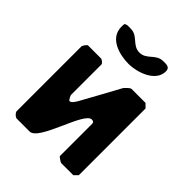

<svg xmlns="http://www.w3.org/2000/svg" viewBox="-205 -855 977 977"><g transform="rotate(45 283.5 -367.0)"><path d="M190 -280V-500C190 -507 173 -520 167 -520H73C68 -520 53 -499 53 -493V-27C53 -17 70 0 80 0H173C239 0 299 -267 353 -267C361 -267 370 -265 370 -253V-20C370 -18 395 0 400 0H487L507 -20V-500L487 -520H387C376 -520 356 -496 353 -493C337 -462 257 -318 240 -287C235 -278 221 -253 207 -253C201 -253 190 -278 190 -280ZM126 -707C126 -624 220 -599 286 -599C343 -599 447 -630 447 -707C447 -737 421 -734 400 -734C348 -734 335 -679 284 -679C231 -679 220 -734 167 -734C156 -734 136 -737 127 -727C126 -724 126 -710 126 -707Z"/></g></svg>

Font: Asimov Print
Style: C
Weight: 500
Designer: Google
Version: Version 2.000980: 2014